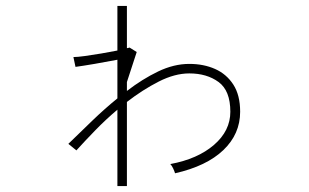

<svg xmlns="http://www.w3.org/2000/svg" viewBox="-20 -589 1040 646"><path d="M375 37V-220Q336 -187 301 -151Q266 -115 237 -83L210 -105Q249 -143 290.5 -183Q332 -223 375 -258V-388Q339 -381 298 -374Q257 -367 234 -364L227 -397Q240 -397 265.5 -400.5Q291 -404 320.5 -409Q350 -414 375 -419V-569H407V-427Q410 -427 416 -429L440 -414L407 -313V-283Q459 -323 512 -348.5Q565 -374 617 -374Q665 -374 703.5 -357Q742 -340 765 -304.5Q788 -269 788 -213Q788 -138 731.5 -84Q675 -30 569 -6Q567 -13 562.5 -22.5Q558 -32 553 -37Q645 -54 700 -101.5Q755 -149 755 -213Q755 -284 715.5 -313Q676 -342 617 -342Q568 -342 514 -314.5Q460 -287 407 -246V37Z"/></svg>

Font: Zen Kaku Gothic New Light
Style: Regular
Weight: 300
Designer: Yoshimichi Ohira
Foundry: Positype
Version: Version 1.002